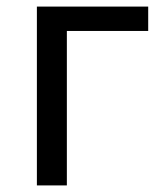

<svg xmlns="http://www.w3.org/2000/svg" viewBox="-20 -563 499 583"><path d="M430 -543H92V0H183V-469H430Z"/></svg>

Font: Spoqa Han Sans Neo
Style: Regular
Weight: 400
Designer: [Spoqa Han Sans Neo] Dong-huui Kim ___ Younghwa Kang ___ Yujin Lee ___ [Noto Sans] Ryoko NISHIZUKA ____ (kana & ideograp
Foundry: Spoqa (http://www.spoqa-han-sans.com)
Version: Version 1.100;hotconv 1.0.109;makeotfexe 2.5.65596